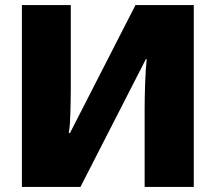

<svg xmlns="http://www.w3.org/2000/svg" viewBox="-20 -734 847 754"><path d="M66 -714H258V-387Q258 -365 257.5 -341Q257 -317 256.5 -293.5Q256 -270 254.5 -249Q253 -228 250 -212H255L512 -714H741V0H548V-309Q548 -329 548.5 -354.5Q549 -380 550 -407Q551 -434 552.5 -458.5Q554 -483 556 -502H553L296 0H66Z"/></svg>

Font: Noto Sans Display Black
Style: Regular
Weight: 900
Designer: Monotype Design Team
Foundry: Monotype Imaging Inc.
Version: Version 2.003